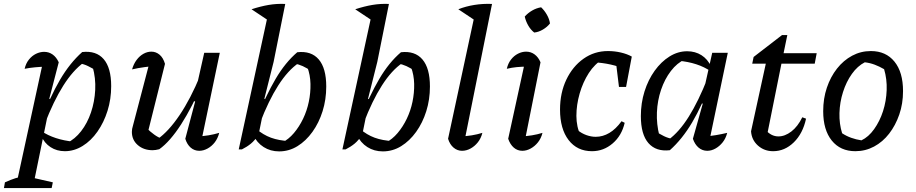

<svg xmlns="http://www.w3.org/2000/svg" viewBox="-66 -758 4645 974"><path d="M263 9Q222 9 190.5 -11.5Q159 -32 143 -69L144 -93Q209 -49 309 -39L274 -33Q314 -52 345.5 -92.5Q377 -133 395.5 -187.5Q414 -242 417 -302Q420 -362 404 -419L425 -398Q402 -412 381 -422.5Q360 -433 335 -437L359 -441Q304 -401 255 -323.5Q206 -246 160 -127L141 -143Q188 -267 238 -352.5Q288 -438 351 -494Q422 -502 460 -458Q498 -414 498 -321Q498 -255 479.5 -196Q461 -137 428.5 -90.5Q396 -44 353 -17.5Q310 9 263 9ZM-46 196 -41 167Q-10 153 12.5 146Q35 139 62 135L202 167L196 196ZM13 196 156 -462 169 -420Q138 -419 111 -416.5Q84 -414 59 -409Q65 -436 80.5 -455.5Q96 -475 116.5 -485Q137 -495 158 -495Q182 -495 201 -481.5Q220 -468 232 -442L184 -257L192 -253L100 196Z M771 -434 684 -86 678 -108Q696 -90 716 -75.5Q736 -61 754 -55L733 -52Q789 -91 845 -174Q901 -257 950 -376L963 -341Q936 -278 908.5 -224.5Q881 -171 853 -127.5Q825 -84 797 -52Q769 -20 742 -1Q723 4 708 4Q663 4 633 -22Q603 -48 603 -89Q603 -104 608 -119L698 -462L737 -425Q701 -422 667.5 -417.5Q634 -413 604 -406Q612 -434 627 -454Q642 -474 661.5 -485Q681 -496 702 -496Q725 -496 743.5 -480.5Q762 -465 771 -434ZM874 -54 924 -243 915 -246 970 -490H1049L952 -26L935 -66Q964 -67 991.5 -71.5Q1019 -76 1046 -84Q1039 -56 1023.5 -36Q1008 -16 987 -4.5Q966 7 945 7Q920 7 901.5 -9Q883 -25 874 -54Z M1350 10Q1306 10 1271.5 -12Q1237 -34 1218 -74L1234 -104Q1269 -74 1308.5 -59.5Q1348 -45 1402 -42L1364 -34Q1398 -51 1425 -83Q1452 -115 1471.5 -155.5Q1491 -196 1500.5 -241.5Q1510 -287 1509 -332.5Q1508 -378 1493 -418L1515 -396Q1491 -413 1470 -422.5Q1449 -432 1426 -436L1450 -439Q1395 -402 1345.5 -324.5Q1296 -247 1253 -134L1234 -152Q1283 -274 1332 -357.5Q1381 -441 1442 -493Q1513 -501 1551 -456.5Q1589 -412 1589 -319Q1589 -253 1570.5 -194Q1552 -135 1519 -89Q1486 -43 1443 -16.5Q1400 10 1350 10ZM1145 0 1300 -715 1381 -738 1322 -444 1275 -257 1282 -253 1246 -76Q1227 -46 1207 -29.5Q1187 -13 1161 0ZM1297 -653 1210 -711Q1256 -726 1297 -733Q1338 -740 1381 -738Z M1876 10Q1832 10 1797.5 -12Q1763 -34 1744 -74L1760 -104Q1795 -74 1834.5 -59.5Q1874 -45 1928 -42L1890 -34Q1924 -51 1951 -83Q1978 -115 1997.5 -155.5Q2017 -196 2026.5 -241.5Q2036 -287 2035 -332.5Q2034 -378 2019 -418L2041 -396Q2017 -413 1996 -422.5Q1975 -432 1952 -436L1976 -439Q1921 -402 1871.5 -324.5Q1822 -247 1779 -134L1760 -152Q1809 -274 1858 -357.5Q1907 -441 1968 -493Q2039 -501 2077 -456.5Q2115 -412 2115 -319Q2115 -253 2096.5 -194Q2078 -135 2045 -89Q2012 -43 1969 -16.5Q1926 10 1876 10ZM1671 0 1826 -715 1907 -738 1848 -444 1801 -257 1808 -253 1772 -76Q1753 -46 1733 -29.5Q1713 -13 1687 0ZM1823 -653 1736 -711Q1782 -726 1823 -733Q1864 -740 1907 -738Z M2346 -653 2259 -711Q2297 -726 2340.5 -733Q2384 -740 2430 -738ZM2287 -26 2269 -66Q2300 -67 2327.5 -71.5Q2355 -76 2381 -84Q2374 -56 2358 -36Q2342 -16 2321 -4.5Q2300 7 2278 7Q2254 7 2235 -9Q2216 -25 2207 -54L2349 -715L2430 -738Z M2593 -26 2575 -66Q2605 -67 2632.5 -71.5Q2660 -76 2686 -84Q2679 -56 2663 -36Q2647 -16 2626 -4.5Q2605 7 2584 7Q2559 7 2540.5 -9Q2522 -25 2512 -54L2601 -462L2615 -420Q2580 -420 2555 -417.5Q2530 -415 2505 -409Q2511 -436 2526 -455.5Q2541 -475 2561.5 -485.5Q2582 -496 2603 -496Q2627 -496 2646 -482Q2665 -468 2676 -442ZM2679 -721Q2696 -705 2708.5 -683Q2721 -661 2724 -639Q2710 -621 2688 -608Q2666 -595 2644 -593Q2626 -607 2613.5 -629Q2601 -651 2596 -674Q2612 -692 2633.5 -704.5Q2655 -717 2679 -721Z M2937 9Q2862 9 2818.5 -47.5Q2775 -104 2775 -202Q2775 -287 2807 -354Q2839 -421 2894 -460Q2949 -499 3018 -499Q3052 -499 3084 -491.5Q3116 -484 3139 -471L3108 -406Q3037 -437 2947 -442L2993 -458Q2951 -434 2921 -387.5Q2891 -341 2874.5 -283.5Q2858 -226 2858 -170Q2858 -143 2863.5 -117Q2869 -91 2881 -69L2864 -98Q2885 -81 2909 -72.5Q2933 -64 2956 -64Q2992 -64 3025 -83.5Q3058 -103 3087 -143L3103 -135Q3088 -70 3042 -30.5Q2996 9 2937 9ZM3074 -317 3055 -472 3139 -471 3110 -317Z M3332 4Q3262 12 3223.5 -32Q3185 -76 3185 -169Q3185 -235 3203.5 -294Q3222 -353 3255 -399Q3288 -445 3330.5 -471.5Q3373 -498 3420 -498Q3461 -498 3492.5 -478Q3524 -458 3541 -421L3540 -396Q3475 -441 3374 -450L3409 -457Q3369 -439 3337.5 -398Q3306 -357 3287.5 -302.5Q3269 -248 3266.5 -188Q3264 -128 3279 -70L3259 -92Q3281 -78 3302 -67.5Q3323 -57 3348 -53L3325 -49Q3379 -88 3428 -166Q3477 -244 3524 -363L3542 -347Q3496 -223 3445.5 -137.5Q3395 -52 3332 4ZM3529 -26 3512 -66Q3539 -68 3566 -72.5Q3593 -77 3623 -84Q3616 -56 3600 -36Q3584 -16 3563.5 -4.5Q3543 7 3522 7Q3497 7 3478 -9Q3459 -25 3449 -54L3499 -232L3490 -235L3547 -490H3626Z M3856 9Q3811 9 3779 -19.5Q3747 -48 3744 -92L3823 -454H3902L3822 -56L3818 -99Q3846 -66 3883 -66Q3916 -66 3948.5 -91Q3981 -116 4004 -163L4023 -156Q4007 -81 3961 -36Q3915 9 3856 9ZM3750 -435 3757 -469 3901 -580H3928L3909 -488H4077L4067 -435Z M4273 9Q4197 9 4153.5 -45Q4110 -99 4110 -194Q4110 -258 4128.5 -313Q4147 -368 4180 -410Q4213 -452 4257 -475.5Q4301 -499 4352 -499Q4428 -499 4471.5 -445.5Q4515 -392 4515 -296Q4515 -232 4496 -177Q4477 -122 4444.5 -80Q4412 -38 4368 -14.5Q4324 9 4273 9ZM4304 -46Q4340 -63 4368.5 -103Q4397 -143 4413.5 -194Q4430 -245 4432 -301Q4434 -357 4419 -407Q4395 -421 4371 -430Q4347 -439 4321 -442Q4284 -423 4255.5 -383Q4227 -343 4210.5 -291Q4194 -239 4192.5 -184.5Q4191 -130 4206 -82Q4227 -68 4252 -59Q4277 -50 4304 -46Z"/></svg>

Font: Piazzolla Thin Medium
Style: Italic
Weight: 500
Italic angle: -11.3°
Version: Version 2.005